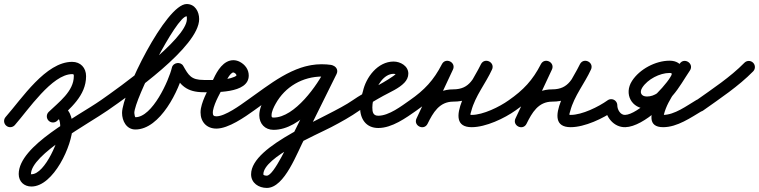

<svg xmlns="http://www.w3.org/2000/svg" viewBox="-30 -592 3712 939"><path d="M0.2 22.5C12.6 33.5 31.5 32.3 42.5 19.8C107.1 -53.4 224.8 -229.5 322.8 -229.5C330.8 -229.5 331 -227.6 331 -219.5C331 -145.4 257.1 -92 208.1 -44.6C196.2 -33 195.9 -14 207.4 -2.1C219 9.8 238 10.1 249.9 -1.4C312.8 -62.4 391 -123.3 391 -219.5C391 -260.2 364.2 -289.5 322.8 -289.5C193.6 -289.5 77.1 -110.1 -2.5 -19.8C-13.5 -7.4 -12.3 11.5 0.2 22.5ZM249.9 -1.4C249.9 -1.4 249.9 -1.4 249.9 -1.4C253 -4.4 258.7 -11.4 262.2 -11.4C263.9 -11.4 256.2 -13.4 257 -11.9C262.8 -1.2 264.6 14.5 264.6 26.6C264.6 82.6 191.1 260.2 123.7 260.2C122.3 260.2 120.8 260.1 119.5 259.7C118.8 259.5 121.5 259.8 121.5 259.1C121.5 163.4 405.3 11.9 497.2 -52.4C510.8 -61.9 514.1 -80.6 504.6 -94.2C495.1 -107.8 476.4 -111.1 462.8 -101.6C347.6 -20.9 61.5 119.9 61.5 259.1C61.5 295.9 87.5 320.2 123.7 320.2C231.6 320.2 324.6 118.2 324.6 26.6C324.6 -12 310.6 -71.4 262.2 -71.4C241.1 -71.4 222.7 -58.7 208.1 -44.6C196.2 -33 195.9 -14 207.4 -2.1C219 9.8 238 10.1 249.9 -1.4Z M455.4 -59.9C464.8 -46.3 483.5 -42.9 497.1 -52.4C606.1 -128.2 944 -363.1 944 -498.6C944 -535.2 923.8 -572.3 882.9 -572.3C782 -572.3 566.9 -136 566.9 -39.6C566.9 -1 588.4 41.3 632.2 41.3C753.6 41.3 846.9 -152.1 869.2 -248.2C872.1 -260.6 855.1 -264.1 839 -261.7C822.9 -259.4 807.6 -251.2 813.9 -240.2C851.3 -174.6 882.7 -141 966 -141C982.6 -141 996 -154.4 996 -171C996 -187.6 982.6 -201 966 -201C904.4 -201 892.2 -223.9 866.1 -269.8C859.8 -280.9 847.4 -285.1 835.9 -283.4C824.3 -281.7 813.7 -274.2 810.8 -261.8C796.1 -198.7 715.3 -18.7 632.2 -18.7C629.9 -18.7 626.9 -35.3 626.9 -39.6C626.9 -104.9 832.3 -512.3 882.9 -512.3C883.6 -512.3 884 -510.4 884 -498.6C884 -400.2 548.4 -161.1 462.9 -101.6C449.3 -92.2 445.9 -73.5 455.4 -59.9Z M957 -141C957 -141 957 -141 957 -141C1016.4 -141 1186.5 -132.4 1186.5 -222.5C1186.5 -252.2 1168.6 -276.1 1143 -289.5C1133.2 -294.7 1122.4 -297.6 1111.4 -297.6C1063.1 -297.6 1032.5 -246.1 1014.8 -207.6C993.2 -160.9 962 -111.9 952.5 -61.5C952.5 -61.5 952.5 -61.3 952.4 -61.2C952.4 -61 952.4 -60.8 952.4 -60.8C951.4 -54.6 950.8 -48.6 950.8 -42.3C950.8 4.1 980.6 36.9 1028.3 36.9C1087.2 36.9 1167.4 -19.6 1213.5 -52.6C1226.9 -62.3 1230 -81 1220.4 -94.5C1210.7 -107.9 1192 -111 1178.5 -101.4C1145.1 -77.4 1070.8 -23.1 1028.3 -23.1C1013.9 -23.1 1010.8 -28.6 1010.8 -42.3C1010.8 -45.4 1011.1 -48.2 1011.6 -51.2C1011.6 -51.2 1011.6 -51 1011.6 -50.8C1011.5 -50.7 1011.5 -50.5 1011.5 -50.5C1019.9 -95.1 1049.9 -140.6 1069.2 -182.4C1074.6 -194 1095.9 -237.6 1111.4 -237.6C1112.6 -237.6 1113.9 -237 1115 -236.5C1120.5 -233.6 1126.5 -229.3 1126.5 -222.5C1126.5 -221.4 1117.9 -216.9 1116.3 -216.2C1070.9 -196.6 1005.7 -201 957 -201C940.4 -201 927 -187.6 927 -171C927 -154.4 940.4 -141 957 -141Z M1171.4 -59.8C1180.9 -46.2 1199.6 -42.9 1213.2 -52.4C1309.9 -119.9 1419.5 -217.8 1542.3 -217.8C1555.2 -217.8 1567.6 -216.8 1580.3 -215.2C1600 -212.8 1611.8 -226.3 1613.7 -241C1615.7 -255.8 1607.9 -271.9 1588.3 -274.7C1574.2 -276.7 1560.5 -277.7 1546.2 -277.7C1428.4 -277.7 1322.2 -216.3 1265.2 -113.1C1251.5 -88.2 1238.1 -57.4 1238.1 -28.4C1238.1 13 1265.6 43 1307.7 43C1442 43 1564.7 -124.6 1616 -229.9C1624.7 -247.8 1615.7 -263.3 1602.2 -269.9C1588.8 -276.5 1570.9 -274.2 1562.1 -256.3C1511.2 -153.3 1460.2 -50.3 1409.1 52.7C1409.1 52.7 1409.3 52.4 1409.4 52.2C1409.5 51.9 1409.7 51.7 1409.7 51.7C1384.7 97.6 1310.1 267.1 1274.8 267.1C1270.5 267.1 1258 266.3 1258 260.4C1258 176.8 1520 66.4 1590.3 29.6C1637.9 4.7 1685.2 -21.5 1729.2 -52.4C1742.8 -62 1746.1 -80.7 1736.6 -94.2C1727 -107.8 1708.3 -111.1 1694.8 -101.6C1572.9 -16 1198 115.7 1198 260.4C1198 303.4 1235.5 327.1 1274.8 327.1C1363 327.1 1423.3 152.1 1462.3 80.3C1462.4 80.3 1462.5 80.1 1462.6 79.8C1462.7 79.6 1462.9 79.3 1462.9 79.3C1514 -23.6 1565 -126.7 1615.9 -229.7C1624.7 -247.6 1615.6 -263.2 1602.1 -269.8C1588.6 -276.4 1570.8 -274.1 1562 -256.1C1523.4 -176.8 1411.6 -17 1307.7 -17C1298.9 -17 1298.1 -19.7 1298.1 -28.4C1298.1 -46.5 1309.3 -68.8 1317.8 -84.1C1364.3 -168.3 1450.1 -217.7 1546.2 -217.7C1557.6 -217.7 1568.5 -216.9 1579.7 -215.3C1599.4 -212.5 1611.2 -226.1 1613.2 -241.1C1615.2 -256.1 1607.3 -272.3 1587.7 -274.8C1572.5 -276.7 1557.7 -277.8 1542.3 -277.8C1403.6 -277.8 1287.4 -177.3 1178.8 -101.6C1165.2 -92.1 1161.9 -73.4 1171.4 -59.8Z M1729.2 -52.4C1729.2 -52.4 1729.2 -52.4 1729.2 -52.4C1766.2 -78.2 1804.8 -101.5 1844.4 -123.2C1878.1 -141.7 1921.1 -159.4 1947.8 -187.6C1959.4 -199.8 1967 -214.9 1967 -232C1967 -269.3 1928.4 -291 1895 -291C1817.2 -291 1759.3 -213.6 1744.7 -144.2C1744.6 -144.2 1744.8 -144.8 1745 -145.5C1745.1 -146.1 1745.3 -146.8 1745.3 -146.8C1737.1 -119.8 1731 -94.7 1731 -66C1731 -10.6 1760 34 1820 34C1887.6 34 1955.4 -15.5 2008.2 -52.4C2021.8 -61.9 2025.1 -80.6 2015.6 -94.2C2006.1 -107.8 1987.4 -111.1 1973.8 -101.6C1973.8 -101.6 1973.8 -101.6 1973.8 -101.6C1933.5 -73.4 1872.4 -26 1820 -26C1794.7 -26 1791 -43.9 1791 -66C1791 -88.6 1796.2 -108 1802.7 -129.2C1802.7 -129.3 1802.9 -129.9 1803 -130.5C1803.2 -131.1 1803.3 -131.8 1803.3 -131.8C1811.9 -172.2 1847.1 -231 1895 -231C1899.3 -231 1905 -229.9 1908.3 -226.9C1909 -226.3 1907.3 -228.7 1907.1 -230.6C1907.1 -231.1 1907 -231.5 1907 -232C1907 -230.3 1896 -221.8 1893.4 -220C1830.8 -176.1 1758.4 -145.9 1694.8 -101.6C1681.2 -92.1 1677.9 -73.4 1687.4 -59.8C1696.9 -46.2 1715.6 -42.9 1729.2 -52.4Z M1966.4 -59.9C1975.8 -46.3 1994.5 -42.9 2008.1 -52.4C2087.9 -107.9 2140 -163.4 2184.7 -250.8C2193.7 -268.3 2184.4 -283.8 2170.7 -290.5C2157.1 -297.1 2139.2 -295 2130.8 -277.2C2089.6 -189 2048.3 -100.9 2007 -12.7C1998.6 5.2 2007.8 20.6 2021.2 27C2034.6 33.5 2052.3 31 2061.1 13.3C2087.8 -40.7 2118.5 -95 2187 -95C2297.4 -95 2328.8 -162.9 2375.5 -250.3C2384.6 -267.4 2375.1 -282.9 2361.4 -289.6C2347.7 -296.4 2329.7 -294.5 2321.7 -276.9C2292.3 -212.1 2121 30 2277 30C2345.6 30 2436.8 -12.9 2492.4 -52.6C2505.9 -62.2 2509 -80.9 2499.4 -94.4C2489.8 -107.9 2471.1 -111 2457.6 -101.4C2412.6 -69.3 2332.6 -30 2277 -30C2266.9 -30 2270.3 -31.6 2275.2 -50.1C2294.2 -122.8 2345.4 -184.1 2376.3 -252.1C2384.3 -269.7 2375.4 -284.9 2362.3 -291.4C2349.1 -297.9 2331.7 -295.7 2322.5 -278.6C2287.3 -212.6 2269.8 -155 2187 -155C2092.9 -155 2044.9 -89.3 2007.3 -13.3C1998.5 4.4 2007.9 19.9 2021.5 26.4C2035.1 33 2053 30.6 2061.4 12.7C2102.6 -75.4 2143.9 -163.6 2185.2 -251.8C2193.5 -269.6 2184.5 -284.9 2171.2 -291.4C2157.9 -297.9 2140.2 -295.6 2131.3 -278.2C2091 -199.4 2045.7 -151.6 1973.9 -101.6C1960.3 -92.2 1956.9 -73.5 1966.4 -59.9Z M2450.4 -59.9C2459.8 -46.3 2478.5 -42.9 2492.1 -52.4C2571.9 -107.9 2624 -163.4 2668.7 -250.8C2677.7 -268.3 2668.4 -283.8 2654.7 -290.5C2641.1 -297.1 2623.2 -295 2614.8 -277.2C2573.6 -189 2532.3 -100.9 2491 -12.7C2482.6 5.2 2491.8 20.6 2505.2 27C2518.6 33.5 2536.3 31 2545.1 13.3C2571.8 -40.7 2602.5 -95 2671 -95C2781.4 -95 2812.8 -162.9 2859.5 -250.3C2868.6 -267.4 2859.1 -282.9 2845.4 -289.6C2831.7 -296.4 2813.7 -294.5 2805.7 -276.9C2776.3 -212.1 2605 30 2761 30C2829.6 30 2920.8 -12.9 2976.4 -52.6C2989.9 -62.2 2993 -80.9 2983.4 -94.4C2973.8 -107.9 2955.1 -111 2941.6 -101.4C2896.6 -69.3 2816.6 -30 2761 -30C2750.9 -30 2754.3 -31.6 2759.2 -50.1C2778.2 -122.8 2829.4 -184.1 2860.3 -252.1C2868.3 -269.7 2859.4 -284.9 2846.3 -291.4C2833.1 -297.9 2815.7 -295.7 2806.5 -278.6C2771.3 -212.6 2753.8 -155 2671 -155C2576.9 -155 2528.9 -89.3 2491.3 -13.3C2482.5 4.4 2491.9 19.9 2505.5 26.4C2519.1 33 2537 30.6 2545.4 12.7C2586.6 -75.4 2627.9 -163.6 2669.2 -251.8C2677.5 -269.6 2668.5 -284.9 2655.2 -291.4C2641.9 -297.9 2624.2 -295.6 2615.3 -278.2C2575 -199.4 2529.7 -151.6 2457.9 -101.6C2444.3 -92.2 2440.9 -73.5 2450.4 -59.9Z M2929 -77C2929 -77 2929 -77 2929 -77C2929 -22.4 2970.7 31.6 3028.4 30C3120.4 27.5 3253.9 -107.4 3299 -182.6C3329.9 -234.1 3311.9 -295.2 3244.7 -295.2C3176.2 -295.2 3098 -253.9 3060.9 -196.2C3020.2 -133 3058.3 -60 3134.1 -60C3241.6 -60 3291.9 -170.3 3344 -247C3355.2 -263.5 3348.2 -280.1 3335.6 -288.5C3323.1 -296.9 3305.1 -297 3294.1 -280.4C3259.1 -227.3 3060.1 30 3213 30C3282.8 30 3348.2 -16.8 3406.3 -51.2C3420.6 -59.6 3425.3 -78.1 3416.8 -92.3C3408.4 -106.6 3389.9 -111.3 3375.7 -102.8C3375.7 -102.8 3375.7 -102.8 3375.7 -102.8C3328.3 -74.7 3269.2 -30 3213 -30C3207.3 -30 3210.1 -31.7 3214.2 -26.9C3215.8 -25 3215.9 -23.3 3216 -23.8C3216.4 -29.1 3215.6 -26.7 3217.4 -33.7C3236.4 -109 3300.8 -181.4 3344.2 -247.4C3355.2 -264 3348.3 -280.5 3335.9 -288.8C3323.5 -297.1 3305.5 -297.2 3294.4 -280.8C3256.1 -224.5 3210.5 -120 3134.1 -120C3105.4 -120 3096.2 -140.3 3111.3 -163.8C3137.4 -204.3 3196.6 -235.2 3244.7 -235.2C3261.1 -235.2 3256 -227.6 3247.5 -213.4C3216 -160.9 3089.5 -31.7 3026.7 -30C3003.6 -29.4 2989 -56.5 2989 -77C2989 -93.6 2975.6 -107 2959 -107C2942.4 -107 2929 -93.6 2929 -77Z M3366.5 -58.3C3376.1 -44.8 3394.9 -41.6 3408.4 -51.2C3492 -110.6 3581.3 -169.7 3653.4 -243C3665 -254.8 3664.8 -273.8 3653 -285.4C3641.2 -297 3622.2 -296.8 3610.6 -285C3610.6 -285 3610.6 -285 3610.6 -285C3541.1 -214.3 3454.3 -157.5 3373.6 -100.1C3360.1 -90.5 3356.9 -71.8 3366.5 -58.3Z"/></svg>

Font: FRB American Cursive
Style: Bold Italic
Weight: 700
Italic angle: -25°
Version: Version 2.0;Modular Font Editor K font №1